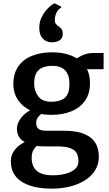

<svg xmlns="http://www.w3.org/2000/svg" viewBox="-20 -877 652 1149"><path d="M290.5 252Q173.5 251.5 109.2 210.2Q45 169 45 87Q45 56.5 59.8 32.5Q74.5 8.5 97.2 -8.2Q120 -25 144.5 -33.5L222.5 -23.5Q213 -15 200.5 -4.5Q188 6 178.8 23Q169.5 40 169.5 68Q169.5 99.5 181.8 122.8Q194 146 221.5 159Q249 172 295.5 172Q337.5 172 372.5 162.8Q407.5 153.5 428.5 135Q449.5 116.5 449.5 88Q449.5 60 439.2 40.2Q429 20.5 401 9.8Q373 -1 319 -1H251.5Q226 -1 206.5 -2.8Q187 -4.5 171 -8.5Q163.5 -10.5 158.8 -13.8Q154 -17 146.5 -19Q109 -32.5 95 -56.2Q81 -80 81 -107Q81.5 -126.5 91 -147Q100.5 -167.5 119.5 -186.5Q138.5 -205.5 166 -220L242.5 -203Q224 -195.5 210.2 -178.8Q196.5 -162 196.5 -143.5Q196.5 -115 211.5 -104.8Q226.5 -94.5 262 -94.5H362Q426.5 -94.5 467.5 -81.2Q508.5 -68 531.2 -45.8Q554 -23.5 562.8 4.2Q571.5 32 571.5 61Q571.5 106.5 549.2 142.2Q527 178 487.8 202.5Q448.5 227 397.8 239.5Q347 252 290.5 252ZM285.5 -189.5Q221 -189.5 169.8 -212.2Q118.5 -235 89.2 -276.5Q60 -318 60 -373Q60 -437 89.2 -479.2Q118.5 -521.5 169.8 -542.2Q221 -563 287 -564Q352.5 -565 404.8 -545Q457 -525 487.8 -483.8Q518.5 -442.5 518.5 -378.5Q518.5 -317.5 489.5 -275.2Q460.5 -233 408 -211.2Q355.5 -189.5 285.5 -189.5ZM288 -268Q337 -268 366.2 -290.2Q395.5 -312.5 395.5 -375Q395.5 -428 370.2 -455.5Q345 -483 293 -483Q263 -483 238.2 -474.2Q213.5 -465.5 199 -442.5Q184.5 -419.5 184.5 -377Q184.5 -333 208.8 -300.5Q233 -268 288 -268ZM455.5 -463 426.5 -515Q437 -528.5 469 -544.2Q501 -560 541 -560H600V-463ZM291 -624Q256.5 -624 235.8 -646.2Q215 -668.5 215 -710.5Q215 -742 226.5 -768Q238 -794 254 -813.2Q270 -832.5 284.8 -844Q299.5 -855.5 305.5 -857H307.5L345.5 -837.5L346 -830.5Q329 -823.5 318.5 -802Q308 -780.5 308 -757Q308 -740.5 316 -732Q324 -723.5 332.5 -718Q341.5 -712 348.5 -702.5Q355.5 -693 355.5 -675Q355.5 -653.5 344.5 -642.5Q333.5 -631.5 319.2 -627.8Q305 -624 295.5 -624Z"/></svg>

Font: Merriweather Sans Medium
Style: Regular
Weight: 500
Designer: Eben Sorkin
Foundry: Eben Sorkin
Version: Version 2.001